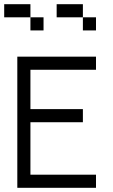

<svg xmlns="http://www.w3.org/2000/svg" viewBox="-20 -895 540 915"><path d="M125 -812.5H0V-875H125ZM62.5 -625H437.5V-562.5H125V-375H375V-312.5H125V-62.5H437.5V0H62.5ZM125 -812.5H187.5V-750H125ZM250 -875H375V-812.5H250ZM375 -812.5H437.5V-750H375Z"/></svg>

Font: ChillBitmapSE 16px
Style: Regular
Weight: 400
Designer: Designed by Warren2060
Foundry: ChillType
Version: Version 1.000